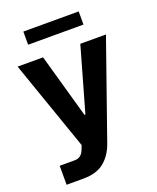

<svg xmlns="http://www.w3.org/2000/svg" viewBox="-167 -825 921 1127"><g transform="rotate(-20 293.0 -261.0)"><path d="M153.8 204.5Q143.8 204.5 133.7 204.5Q123.6 204.5 113.6 204.5Q94.8 204.5 78.1 204.5Q61.4 204.5 50.1 204.5V85.9Q61.4 86.3 84.9 86.1Q108.3 85.9 126.4 85.9Q132.8 85.9 137.8 85.9Q142.8 85.9 145.6 85.9Q165.5 85.6 179.7 74.9Q193.9 64.3 203.8 38.7L212.7 15.6L17 -545.5H176.1L289.1 -144.9H294.7L408.7 -545.5H568.9L356.9 58.9Q333.8 125.4 286 165Q238.3 204.5 153.8 204.5ZM464.8 -727.3V-645.2H119V-727.3Z"/></g></svg>

Font: Inter Zeller
Style: Bold
Weight: 700
Designer: Rasmus Andersson; Joe Bland
Foundry: zeller
Version: Version 3.015;git-dec3a8cb1